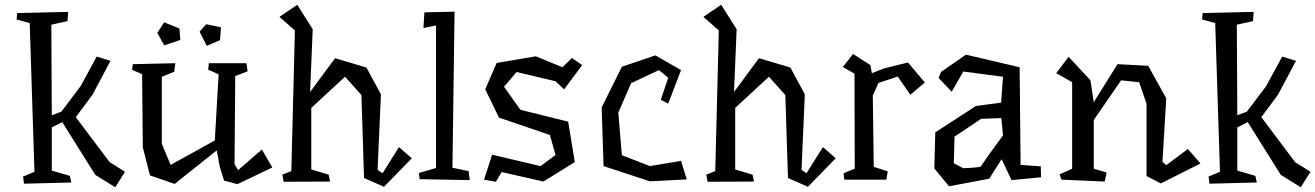

<svg xmlns="http://www.w3.org/2000/svg" viewBox="-20 -759 5535 808"><path d="M506 -36 465 29 381 -23 242 -245 198 -223V-41L274 -19L280 9L81 14L77 -16L125 -36L105 -662L50 -677L52 -704L267 -709L264 -670L196 -655L198 -274L238 -289L319 -396L387 -521L445 -503L369 -360L299 -266L441 -77Z M536 0ZM1126 -54 979 16 923 1 905 -57 892 -126 715 15 611 -21 581 -139 578 -447 536 -465 539 -489 718 -493 713 -457 661 -436V-154L698 -65L763 -101L884 -168L900 -446L856 -466L859 -493H1017L1022 -459L970 -439L967 -68L982 -43L1082 -130ZM910 -644 906 -590 850 -566 820 -626 848 -657ZM735 -639 739 -591 671 -568 642 -621 671 -665Z M1713 -93 1596 27 1512 -10 1501 -359 1432 -436 1290 -305V-46L1363 -24L1369 5L1174 6L1168 -24L1206 -39L1221 -631L1156 -688L1231 -739L1296 -636L1285 -372L1390 -514L1522 -475L1583 -362L1569 -44L1590 -30L1659 -140Z M1957 -1 1746 -5 1743 -31 1815 -52V-652L1762 -641L1766 -707L1893 -710L1884 -53L1952 -39Z M2235 -522 2347 -476 2387 -515 2430 -485 2354 -383 2318 -417 2154 -456 2101 -394 2170 -297 2371 -247 2399 -77 2267 5 2091 -35 2067 6 2017 -3 2051 -108 2255 -60 2318 -107 2294 -191 2080 -264 2022 -383 2070 -494Z M2870 -4 2715 4 2520 -60 2512 -307 2597 -478 2738 -526 2846 -464 2792 -323 2761 -339 2792 -432 2753 -464 2636 -409 2582 -285 2597 -106 2715 -60 2846 -82Z M3497 -93 3380 27 3296 -10 3285 -359 3216 -436 3074 -305V-46L3147 -24L3153 5L2958 6L2952 -24L2990 -39L3005 -631L2940 -688L3015 -739L3080 -636L3069 -372L3174 -514L3306 -475L3367 -362L3353 -44L3374 -30L3443 -140Z M3872 -412 3811 -360 3758 -437 3677 -410 3653 -357 3657 -57 3716 -38 3710 -3H3533L3530 -30L3577 -49L3576 -449L3527 -477L3570 -532L3643 -485L3649 -451L3700 -471L3801 -496Z M4109 -259 3997 -184 3994 -72 4034 -51Q4054 -52 4071 -53Q4085 -54 4096.5 -55.5Q4108 -57 4108 -59Q4108 -59 4112 -65Q4116 -71 4122.5 -80.5Q4129 -90 4137 -101.5Q4145 -113 4154 -125Q4174 -153 4201 -189L4194 -262ZM4045 -529 4271 -476 4275 -65 4360 -59 4361 -13 4237 -1 4195 -89 4143 -7 3974 25 3912 -50 3916 -202 4087 -313 4193 -327 4201 -436 4034 -458 3985 -373 3930 -431 3940 -456Z M5032 -71 4865 13 4805 -18V-322L4774 -413L4698 -421L4583 -254V-49L4637 -33L4629 5L4447 -3L4439 -25L4492 -49V-413L4425 -451L4477 -520L4569 -421L4583 -329L4683 -489L4812 -482L4888 -345L4872 -78L4888 -64L4979 -132Z M5495 -36 5454 29 5370 -23 5231 -245 5187 -223V-41L5263 -19L5269 9L5070 14L5066 -16L5114 -36L5094 -662L5039 -677L5041 -704L5256 -709L5253 -670L5185 -655L5187 -274L5227 -289L5308 -396L5376 -521L5434 -503L5358 -360L5288 -266L5430 -77Z"/></svg>

Font: Underdog
Style: Regular
Weight: 400
Designer: Sergey Steblina
Foundry: Sergey Steblina, Jovanny Lemonad
Version: Version 1.001; ttfautohint (v0.9)